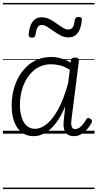

<svg xmlns="http://www.w3.org/2000/svg" viewBox="-20 -905 660 1300"><path d="M207 17Q162 17 128.5 -7.5Q95 -32 77 -79Q59 -126 59 -191Q59 -241 70 -288.5Q81 -336 103 -377.5Q125 -419 157.5 -451Q190 -483 232.5 -501Q275 -519 328 -519Q361 -519 393.5 -509.5Q426 -500 459 -481L460 -497Q462 -507 468.5 -511Q475 -515 488 -515Q504 -515 509.5 -509.5Q515 -504 514 -493L464 -96Q461 -75 462.5 -60.5Q464 -46 470.5 -38.5Q477 -31 489 -31Q503 -31 515.5 -39Q528 -47 540.5 -62Q553 -77 564 -97Q569 -105 575.5 -106Q582 -107 590 -102Q600 -97 602 -90.5Q604 -84 601 -76Q589 -52 571 -31Q553 -10 530 3.5Q507 17 481 17Q460 17 446 10Q432 3 423 -10.5Q414 -24 411.5 -42.5Q409 -61 411 -84Q414 -109 416.5 -134Q419 -159 421 -184Q391 -112 356 -68Q321 -24 283.5 -3.5Q246 17 207 17ZM115 -194Q115 -149 126 -112.5Q137 -76 159.5 -54.5Q182 -33 218 -33Q257 -33 297.5 -66Q338 -99 375 -167Q412 -235 441 -341L453 -432Q417 -455 385.5 -462.5Q354 -470 326 -470Q286 -470 253 -455.5Q220 -441 194.5 -415Q169 -389 151 -354Q133 -319 124 -278.5Q115 -238 115 -194ZM195 -650Q173 -650 174 -671Q179 -729 201 -758.5Q223 -788 262 -788Q291 -788 316 -775Q341 -762 363 -746Q385 -730 405 -717.5Q425 -705 444 -705Q463 -705 473 -721Q483 -737 486 -770Q490 -790 512 -790Q525 -790 530 -785Q535 -780 534 -768Q529 -713 507 -682.5Q485 -652 443 -652Q415 -652 390.5 -665Q366 -678 343.5 -694Q321 -710 301 -723Q281 -736 262 -736Q244 -736 234.5 -720Q225 -704 220 -669Q219 -659 213 -654.5Q207 -650 195 -650ZM0 365H620V375H0ZM0 -20H620V0H0ZM0 -505H620V-500H0ZM0 -885H620V-875H0Z"/></svg>

Font: Playwrite GB S Guides
Style: Italic
Weight: 400
Italic angle: -7.01216°
Designer: Veronika Burian, José Scaglione
Foundry: TypeTogether
Version: Version 1.002